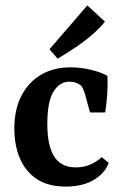

<svg xmlns="http://www.w3.org/2000/svg" viewBox="-20 -680 453 710"><path d="M33 -204Q33 -275 59 -325.5Q85 -376 131.5 -403.5Q178 -431 241 -431Q279 -431 316 -422Q353 -413 377 -400Q379 -366 376.5 -331Q374 -296 369 -264H313L294 -333Q290 -345 287 -352Q284 -359 279 -364Q272 -370 261 -374Q250 -378 236 -378Q201 -378 178 -341.5Q155 -305 155 -222Q155 -141 180.5 -101Q206 -61 260 -61Q292 -61 317 -73Q342 -85 356 -99L382 -78Q368 -39 326.5 -14.5Q285 10 223 10Q158 10 116 -18Q74 -46 53.5 -94.5Q33 -143 33 -204ZM163 -498 303 -660 368 -600Q351 -578 323 -553.5Q295 -529 261 -506Q227 -483 193 -463Z"/></svg>

Font: Yrsa SemiBold
Style: Regular
Weight: 600
Version: Version 2.004